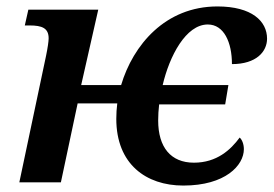

<svg xmlns="http://www.w3.org/2000/svg" viewBox="-20 -566 851 596"><path d="M549 10C680 10 737 -53 737 -103C737 -119 731 -133 724 -139C696 -101 653 -61 582 -61C510 -61 471 -109 471 -192C471 -208 472 -225 474 -242H679L689 -302H485C506 -392 557 -490 625 -490C675 -490 700 -435 700 -367C776 -367 809 -406 809 -446C809 -500 762 -546 655 -546C493 -546 393 -426 356 -302H232L285 -536H68L57 -487H72C110 -487 131 -479 131 -447C131 -438 128 -417 123 -393L40 0H169L221 -245H344C342 -230 341 -212 341 -197C341 -57 433 10 549 10Z"/></svg>

Font: Noto Serif SemiBold
Style: Italic
Weight: 600
Italic angle: -12°
Designer: Monotype Design Team
Foundry: Monotype Imaging Inc.
Version: Version 2.014